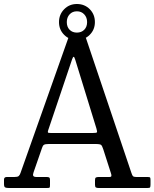

<svg xmlns="http://www.w3.org/2000/svg" viewBox="-20 -940 772 960"><path d="M0 -21V-42Q0 -55 14 -55H52Q68 -55 73.5 -59.8Q79 -64.5 82.5 -75L321.5 -750Q323.5 -755 332 -755H397Q408 -755 410 -749L636.5 -77Q640.5 -65 644 -60Q647.5 -55 664.5 -55H718.5Q728.5 -55 730.5 -52.2Q732.5 -49.5 732.5 -39.5V-17.5Q732.5 -6 730.2 -3Q728 0 716.5 0H474Q464.5 0 459.8 -2.5Q455 -5 455 -16V-39Q455 -49.5 459.2 -52.2Q463.5 -55 473 -55H526.5Q536.5 -55 537 -60.5Q537.5 -66 535 -73L496.5 -193Q491 -210 486 -215Q481 -220 457 -220H223.5Q206 -220 199.8 -216Q193.5 -212 190 -200L148 -79Q143.5 -67 146.2 -61Q149 -55 163.5 -55H214Q223 -55 226.5 -52.2Q230 -49.5 230 -40V-16Q230 -4 228 -2Q226 0 214 0H25Q11 0 5.5 -3Q0 -6 0 -21ZM340.5 -643.5 221 -289Q218 -280 219.8 -277.5Q221.5 -275 235 -275H443Q462 -275 464.5 -278.2Q467 -281.5 462 -298L356.5 -640.5Q352 -655.5 348.5 -656Q345 -656.5 340.5 -643.5ZM364.5 -740Q326.5 -740 300.8 -765.8Q275 -791.5 275 -829.5Q275 -867.5 300.8 -893.8Q326.5 -920 364.5 -920Q403 -920 428.8 -894Q454.5 -868 454.5 -829.5Q454.5 -791.5 428.5 -765.8Q402.5 -740 364.5 -740ZM364.5 -777Q387 -777 401.2 -791.2Q415.5 -805.5 415.5 -829.5Q415.5 -853 401.2 -868.2Q387 -883.5 364.5 -883.5Q342 -883.5 328 -868.2Q314 -853 314 -829.5Q314 -805.5 328 -791.2Q342 -777 364.5 -777Z"/></svg>

Font: Besley* Narrow
Style: Regular
Weight: 400
Width: 4
Designer: Owen Earl
Foundry: indestructible type*
Version: Version 3.000; ttfautohint (v1.8.3)